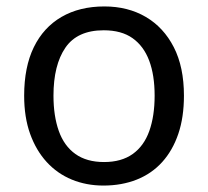

<svg xmlns="http://www.w3.org/2000/svg" viewBox="-20 -566 645 596"><path d="M551 -269Q551 -202 533.5 -150.5Q516 -99 483.5 -63Q451 -27 404.5 -8.5Q358 10 301 10Q248 10 203 -8.5Q158 -27 125 -63Q92 -99 73.5 -150.5Q55 -202 55 -269Q55 -358 85 -419.5Q115 -481 171 -513.5Q227 -546 304 -546Q377 -546 432.5 -513.5Q488 -481 519.5 -419.5Q551 -358 551 -269ZM146 -269Q146 -206 162.5 -159.5Q179 -113 214 -88Q249 -63 303 -63Q357 -63 392 -88Q427 -113 443.5 -159.5Q460 -206 460 -269Q460 -333 443 -378Q426 -423 391.5 -447.5Q357 -472 302 -472Q220 -472 183 -418Q146 -364 146 -269Z"/></svg>

Font: binaryh115
Style: Book
Weight: 400
Designer: Jelle Bosma - Monotype Design Team
Foundry: Monotype Imaging Inc.
Version: Version 2.003